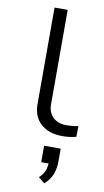

<svg xmlns="http://www.w3.org/2000/svg" viewBox="-107 -753 591 1093"><g transform="rotate(10 188.5 -207.0)"><path d="M286 8Q208 8 162 -33Q116 -74 116 -147V-705H192V-157Q192 -127 205 -104.5Q218 -82 241.5 -69.5Q265 -57 298 -57Q313 -57 331 -58.5Q349 -60 367 -64L366 -2Q348 3 328.5 5.5Q309 8 286 8ZM232 291 196 261Q219 241 228 217Q237 193 237 164L250 175H194V80H290V150Q290 196 276.5 229.5Q263 263 232 291Z"/></g></svg>

Font: Nunito Sans 7pt Expanded Light
Style: Regular
Weight: 300
Width: 7
Designer: Vernon Adams
Foundry: Vernon Adams
Version: Version 3.101;gftools[0.9.27]